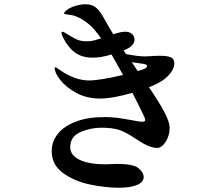

<svg xmlns="http://www.w3.org/2000/svg" viewBox="-20 -844 1040 902"><path d="M680 -434Q727 -365 752 -318Q777 -271 777 -243Q777 -219 768 -197Q759 -175 745.5 -162Q732 -149 720 -149Q697 -149 672 -160.5Q647 -172 605 -200Q573 -222 541.5 -233Q510 -244 457 -244Q404 -244 357 -223Q310 -202 310 -153Q310 -114 354.5 -93Q399 -72 478 -72Q487 -72 499.5 -73Q512 -74 531 -74Q606 -74 630.5 -54Q655 -34 655 -12Q655 12 623.5 25Q592 38 539 38Q476 38 403.5 23Q331 8 277 -30.5Q223 -69 223 -134Q223 -179 251.5 -215Q280 -251 336 -272.5Q392 -294 472 -294Q504 -294 530.5 -290.5Q557 -287 601 -279Q636 -272 648 -272Q662 -272 662 -280Q662 -287 657 -297Q639 -336 602 -408Q509 -381 451 -381Q387 -381 338.5 -407.5Q290 -434 263.5 -468Q237 -502 237 -523Q237 -528 240 -528Q243 -528 250 -523Q253 -521 259.5 -516.5Q266 -512 278 -504Q341 -466 398 -466Q448 -466 558 -492Q539 -527 504 -588Q454 -573 416 -573Q365 -573 332 -597.5Q299 -622 276 -668Q269 -682 269 -690Q269 -695 273 -695Q279 -695 297 -683Q329 -663 346 -656.5Q363 -650 389 -650Q401 -650 407 -651Q426 -654 455 -664Q422 -710 399 -729Q346 -773 301 -775Q293 -776 287 -777.5Q281 -779 281 -782Q281 -787 294 -797Q308 -808 333.5 -816Q359 -824 382 -824Q413 -824 431.5 -808Q450 -792 468 -759L490 -720L512 -683Q548 -695 568 -695Q588 -695 600 -684.5Q612 -674 612 -658Q612 -627 561 -607L572 -590Q628 -579 660 -579L686 -580Q710 -582 730 -582Q769 -582 784 -574Q799 -566 799 -546Q799 -519 770.5 -488.5Q742 -458 680 -434ZM627 -510 652 -518Q671 -525 671 -534Q671 -542 647 -545Q615 -549 599 -552Z"/></svg>

Font: Shippori Antique
Style: Regular
Weight: 400
Designer: FONTDASU
Foundry: FONTDASU / Google Inc. / but / Adobe
Version: Version 2.001